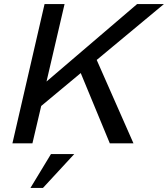

<svg xmlns="http://www.w3.org/2000/svg" viewBox="-20 -710 832 951"><path d="M41.5 0 200.7 -689.9H299.8L210.4 -306.2L659.2 -689.9H792L459 -413.1L641.1 0H523.9L379.9 -348.1L184.1 -185.1L140.6 0ZM130.9 220.7 232.4 53.2H347.7L192.9 220.7Z"/></svg>

Font: Acari Sans Medium
Style: Italic
Weight: 500
Italic angle: -13°
Designer: Alfredo Marco Pradil and Stefan Peev
Foundry: Hanken Design Co.
Version: Version 1.045